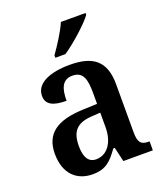

<svg xmlns="http://www.w3.org/2000/svg" viewBox="-142 -862 830 967"><g transform="rotate(-20 273.0 -378.0)"><path d="M211 -619V-606H265C322 -644 407 -721 431 -756V-766H299C280 -721 240 -660 211 -619ZM188 10C261 10 289 -22 329 -77H337L355 0H513V-48H509C467 -48 453 -64 453 -119V-376C453 -502 390 -548 266 -548C163 -548 82 -517 82 -448C82 -402 118 -383 190 -383C190 -447 205 -492 260 -492C319 -492 329 -445 329 -373V-316L252 -313C112 -308 43 -259 43 -152C43 -41 107 10 188 10ZM230 -55C189 -55 170 -88 170 -147C170 -222 198 -261 282 -266L329 -269V-191C329 -110 290 -55 230 -55Z"/></g></svg>

Font: Noto Serif Armenian SemiCondensed SemiBold
Style: Regular
Weight: 600
Width: 4
Designer: Monotype Design Team
Foundry: Monotype Imaging Inc.
Version: Version 2.008